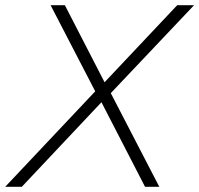

<svg xmlns="http://www.w3.org/2000/svg" viewBox="-61 -720 768 740"><path d="M-41 0 306 -368 134 -700H189L342 -403L622 -700H687L366 -361L553 0H498L330 -326L23 0Z"/></svg>

Font: Red Hat Text
Style: Italic
Weight: 300
Italic angle: -12°
Designer: Pentagram, MCKL
Foundry: Pentagram, MCKL
Version: Version 1.023